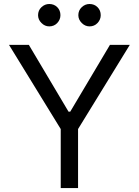

<svg xmlns="http://www.w3.org/2000/svg" viewBox="-20 -955 705 975"><path d="M25.6 -727.3H126.4L328.1 -387.8H336.6L538.4 -727.3H639.2L376.4 -299.7V0H288.4V-299.7ZM230.1 -821Q207.7 -821 190.5 -838.2Q173.3 -855.5 173.3 -877.8Q173.3 -902.3 190.5 -918.5Q207.7 -934.7 230.1 -934.7Q254.6 -934.7 270.8 -918.5Q286.9 -902.3 286.9 -877.8Q286.9 -855.5 270.8 -838.2Q254.6 -821 230.1 -821ZM434.7 -821Q412.3 -821 395.1 -838.2Q377.8 -855.5 377.8 -877.8Q377.8 -902.3 395.1 -918.5Q412.3 -934.7 434.7 -934.7Q459.2 -934.7 475.3 -918.5Q491.5 -902.3 491.5 -877.8Q491.5 -855.5 475.3 -838.2Q459.2 -821 434.7 -821Z"/></svg>

Font: Inter UI
Style: Regular
Weight: 400
Designer: Rasmus Andersson
Foundry: rsms
Version: 3.2;8d6f07862